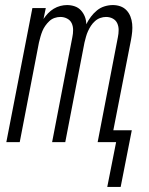

<svg xmlns="http://www.w3.org/2000/svg" viewBox="-20 -562 590 759"><path d="M404 177 439 0H366L446 -415Q449 -429 449 -443.5Q449 -458 443.5 -470Q438 -482 426 -488.5Q414 -495 399 -495Q388 -495 376.5 -491Q365 -487 355.5 -478.5Q346 -470 339.5 -460Q333 -450 328 -439Q323 -428 320 -417Q317 -406 314 -394L238 0H186L266 -415Q269 -429 269 -443.5Q269 -458 263.5 -470Q258 -482 245.5 -488.5Q233 -495 219 -495Q207 -495 195.5 -491Q184 -487 175 -478.5Q166 -470 159 -460Q152 -450 147.5 -439Q143 -428 140 -417Q137 -406 134 -394L58 0H5L108 -530H161L152 -487Q160 -499 170 -509.5Q180 -520 192.5 -527.5Q205 -535 218.5 -538.5Q232 -542 245 -542Q261 -542 275.5 -537Q290 -532 300 -521Q310 -510 315.5 -496Q321 -482 321 -466Q329 -482 339.5 -496Q350 -510 363.5 -521Q377 -532 393.5 -537Q410 -542 426 -542Q442 -542 456 -537Q470 -532 480 -521.5Q490 -511 495.5 -497Q501 -483 502.5 -467.5Q504 -452 502.5 -436.5Q501 -421 498 -405L428 -47H501L457 177Z"/></svg>

Font: Lode Dark Term
Style: Italic
Weight: 400
Italic angle: -11°
Monospace: yes
Designer: Belleve Invis
Foundry: Belleve Invis
Version: Version 29.2.0